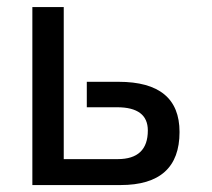

<svg xmlns="http://www.w3.org/2000/svg" viewBox="-20 -533 610 553"><path d="M163.6 -512.7V-74.7H318.8Q405.8 -74.7 405.8 -157.2Q405.8 -224.1 316.9 -224.1H230V-297.4H321.3Q497.1 -297.4 497.1 -152.8Q497.1 0 327.1 0H73.2V-512.7Z"/></svg>

Font: Sansation
Style: Regular
Weight: 400
Designer: Bernd Montag
Version: Version 1.301